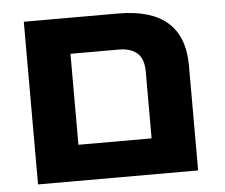

<svg xmlns="http://www.w3.org/2000/svg" viewBox="-46 -641 813 693"><g transform="rotate(-5 360.5 -294.5)"><path d="M644.5 0H64.5V-589.4H406.2Q644.5 -589.4 644.5 -379.9ZM222.2 -459.5V-129.9H487.3V-372.1Q487.3 -418.5 463.6 -439Q439.9 -459.5 397.9 -459.5Z"/></g></svg>

Font: Lunasima
Style: Bold
Weight: 700
Designer: The DocRepair Project, Monotype Design Team
Foundry: Google
Version: Version 2.009